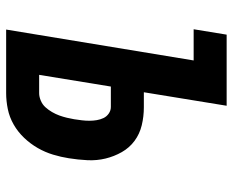

<svg xmlns="http://www.w3.org/2000/svg" viewBox="-88 -688 775 640"><g transform="rotate(90 300.0 -367.5)"><path d="M78 0 181 -625H77L95 -735H332L287 -459H337Q368 -459 397 -452Q426 -445 449 -428Q472 -411 486.5 -385.5Q501 -360 508 -331Q515 -302 513.5 -271Q512 -240 507 -209Q503 -183 495 -156.5Q487 -130 473 -105.5Q459 -81 439 -60Q419 -39 394.5 -25Q370 -11 343 -5.5Q316 0 290 0ZM290 -110Q302 -110 315 -115.5Q328 -121 337 -131Q346 -141 353 -153Q360 -165 364.5 -177.5Q369 -190 372 -202.5Q375 -215 377 -227Q379 -240 380.5 -252.5Q382 -265 382 -277.5Q382 -290 380 -302Q378 -314 373 -324.5Q368 -335 358 -342Q348 -349 336 -349H268L229 -110Z"/></g></svg>

Font: Iosevka Extrabold Extended
Style: Italic
Weight: 800
Width: 7
Italic angle: -9°
Monospace: yes
Designer: Belleve Invis
Foundry: Belleve Invis
Version: Version 32.5.0; ttfautohint (v1.8.4)